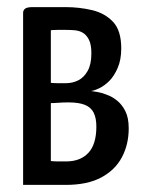

<svg xmlns="http://www.w3.org/2000/svg" viewBox="-20 -520 411 540"><path d="M45 0V-484Q45 -491 50.5 -495.5Q56 -500 72 -500H164Q203 -500 239 -491.5Q275 -483 298 -458.5Q321 -434 321 -384Q321 -352 311 -329Q301 -306 287.5 -292.5Q274 -279 259.5 -272Q245 -265 236 -264Q244 -263 252.5 -261.5Q261 -260 268 -258Q274 -256 285.5 -251.5Q297 -247 310 -236.5Q323 -226 332.5 -207.5Q342 -189 342 -159Q342 -114 323 -78Q304 -42 265 -21Q226 0 165 0ZM166 -66Q206 -66 228.5 -90Q251 -114 251 -164Q251 -188 243.5 -203Q236 -218 219 -225Q202 -232 172 -232Q157 -232 144.5 -231Q132 -230 123 -230V-67Q133 -66 145.5 -66Q158 -66 166 -66ZM123 -287Q133 -286 143.5 -286Q154 -286 165 -286Q184 -286 200 -294Q216 -302 226.5 -320.5Q237 -339 237 -370Q237 -394 230.5 -407.5Q224 -421 213.5 -427.5Q203 -434 189 -435Q175 -436 161 -436Q152 -436 143.5 -436Q135 -436 129 -435.5Q123 -435 123 -435Z"/></svg>

Font: Yanone Kaffeesatz
Style: Regular
Weight: 400
Designer: Yanone (Cyrillic: Daniel Pouzeot, Huerta Tipografica, and Cyreal)
Foundry: Yanone
Version: Version 2.003